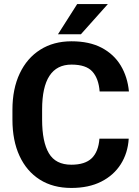

<svg xmlns="http://www.w3.org/2000/svg" viewBox="-20 -927 694 957"><path d="M475.6 -235.8H621.6Q617.2 -164.1 582 -108.6Q546.9 -53.2 484.6 -21.7Q422.4 9.8 335.4 9.8Q244.1 9.8 178.5 -31.7Q112.8 -73.2 77.4 -149.7Q42 -226.1 42 -330.6V-379.9Q42 -484.4 78.4 -561Q114.7 -637.7 180.9 -679.4Q247.1 -721.2 336.4 -721.2Q425.3 -721.2 486.6 -689Q547.9 -656.7 581.8 -600.3Q615.7 -543.9 622.6 -471.2H476.6Q471.7 -535.6 440.4 -570.3Q409.2 -605 336.4 -605Q189.9 -605 189.9 -380.9V-330.6Q189.9 -220.2 223.6 -163.1Q257.3 -106 335.4 -106Q403.8 -106 437.3 -138.4Q470.7 -170.9 475.6 -235.8ZM269 -756.3 364.7 -906.7H517.6L383.3 -756.3Z"/></svg>

Font: Vazirmatn UI FD
Style: Bold
Weight: 700
Designer: Saber Rastikerdar
Foundry: Saber Rastikerdar
Version: Version 33.003